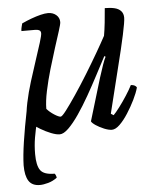

<svg xmlns="http://www.w3.org/2000/svg" viewBox="-51 -544 646 788"><g transform="rotate(-5 272.0 -150.0)"><path d="M82 200Q50 200 36 178.5Q22 157 22 114Q23 75 31.5 18Q40 -39 55 -114L93 -64Q84 -28 78.5 4.5Q73 37 73 72Q73 119 87.5 139Q102 159 146 159Q148 161 150 165.5Q152 170 153 176Q136 189 116 194.5Q96 200 82 200ZM181 0Q167 0 145.5 -8.5Q124 -17 103 -29.5Q82 -42 67.5 -54Q53 -66 51 -72Q51 -100 59.5 -141Q68 -182 82 -227Q96 -272 109.5 -312.5Q123 -353 132 -382Q141 -411 141 -420Q141 -429 134.5 -432.5Q128 -436 116 -436H61Q61 -444 63.5 -453.5Q66 -463 67 -467Q86 -476 106.5 -483.5Q127 -491 145 -495.5Q163 -500 176 -500Q196 -500 209.5 -488.5Q223 -477 223 -459Q223 -451 214 -423Q205 -395 192 -354.5Q179 -314 166 -269.5Q153 -225 144 -182.5Q135 -140 135 -109Q147 -95 165 -83.5Q183 -72 191 -72Q197 -72 214.5 -95Q232 -118 257 -155Q282 -192 308.5 -235Q335 -278 358.5 -318.5Q382 -359 397 -387Q401 -409 404.5 -441Q408 -473 410 -500Q433 -500 450 -496Q467 -492 476.5 -481.5Q486 -471 486 -454Q486 -438 474.5 -384.5Q463 -331 442.5 -250Q422 -169 397 -66L408 -59Q418 -69 433.5 -89.5Q449 -110 464.5 -134Q480 -158 489 -176Q498 -176 504.5 -172.5Q511 -169 513 -164Q507 -142 493.5 -114.5Q480 -87 463 -60.5Q446 -34 428.5 -17Q411 0 396 0Q383 0 364.5 -7.5Q346 -15 331 -25Q316 -35 313 -42L366 -218Q375 -247 383 -269.5Q391 -292 396 -301L391 -304Q373 -270 351.5 -229Q330 -188 307 -147.5Q284 -107 261 -73.5Q238 -40 217.5 -20Q197 0 181 0Z"/></g></svg>

Font: Texturina 12pt Light
Style: Italic
Weight: 300
Italic angle: -11°
Designer: Guillermo Torres Carreño
Foundry: Omnibus-Type
Version: Version 1.002